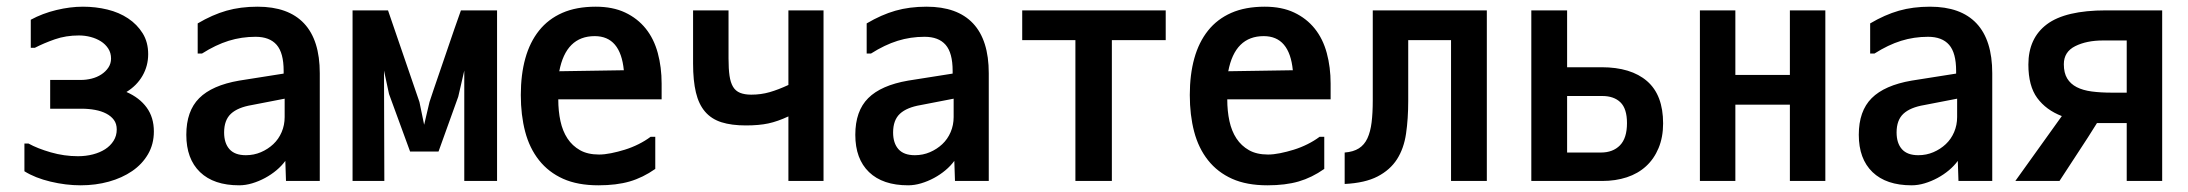

<svg xmlns="http://www.w3.org/2000/svg" viewBox="-20 -557 6540 574"><path d="M440 -164Q440 -126 422.5 -96Q405 -66 375 -45.5Q345 -25 305.5 -14Q266 -3 221 -3Q177 -3 131 -14Q85 -25 53 -45V-128H65Q92 -113 132 -101.5Q172 -90 213 -90Q237 -90 258 -95.5Q279 -101 294.5 -111Q310 -121 319.5 -136Q329 -151 329 -170Q329 -187 320.5 -198.5Q312 -210 297.5 -217.5Q283 -225 264 -228.5Q245 -232 224 -232H130V-318H222Q238 -318 254 -322Q270 -326 283 -334.5Q296 -343 304 -355Q312 -367 312 -382Q312 -399 303.5 -412Q295 -425 281.5 -433.5Q268 -442 251 -446.5Q234 -451 216 -451Q177 -451 144 -439.5Q111 -428 84 -414H72V-498Q107 -517 148.5 -527Q190 -537 228 -537Q266 -537 301 -528.5Q336 -520 363 -502Q390 -484 406.5 -457.5Q423 -431 423 -395Q423 -360 406 -330.5Q389 -301 358 -282Q397 -265 418.5 -235.5Q440 -206 440 -164Z M831 -262 733 -243Q691 -236 670.5 -217Q650 -198 650 -161Q650 -129 666 -111Q682 -93 715 -93Q739 -93 760 -102Q781 -111 797 -126Q813 -141 822 -162Q831 -183 831 -207ZM571 -397V-487Q615 -513 657 -525Q699 -537 750 -537Q842 -537 889 -487Q936 -437 936 -338V-16H835L833 -76Q822 -61 806.5 -48Q791 -35 772.5 -25Q754 -15 734 -9Q714 -3 695 -3Q619 -3 578 -42.5Q537 -82 537 -154Q537 -225 575.5 -263.5Q614 -302 695 -316L828 -337V-345Q828 -399 807 -423Q786 -447 744 -447Q702 -447 663.5 -435Q625 -423 584 -397Z M1368 -16V-346L1350 -268L1291 -104H1206L1143 -276L1128 -346L1129 -16H1034V-526H1140L1234 -252L1248 -184L1264 -252Q1269 -267 1276.5 -289.5Q1284 -312 1295.5 -345Q1307 -378 1322 -422.5Q1337 -467 1358 -526H1466V-16Z M1758 -449Q1672 -449 1652 -344L1845 -347Q1835 -449 1758 -449ZM1761 -537Q1812 -537 1849 -519.5Q1886 -502 1910.5 -471.5Q1935 -441 1946.5 -398.5Q1958 -356 1958 -307V-260H1649Q1649 -225 1655.5 -195Q1662 -165 1676.5 -143Q1691 -121 1714 -108Q1737 -95 1771 -95Q1787 -95 1807 -99Q1827 -103 1848 -109.5Q1869 -116 1889 -126Q1909 -136 1925 -148H1939V-52Q1902 -26 1862.5 -14.5Q1823 -3 1769 -3Q1707 -3 1663.5 -22.5Q1620 -42 1591.5 -78Q1563 -114 1550 -163.5Q1537 -213 1537 -273Q1537 -334 1550.5 -382.5Q1564 -431 1591.5 -465.5Q1619 -500 1661 -518.5Q1703 -537 1761 -537Z M2442 -526V-16H2337V-209Q2305 -194 2277 -188Q2249 -182 2210 -182Q2167 -182 2137 -191.5Q2107 -201 2088 -223Q2069 -245 2060.5 -280.5Q2052 -316 2052 -367V-526H2158V-382Q2158 -351 2161 -330.5Q2164 -310 2171.5 -297.5Q2179 -285 2192.5 -279.5Q2206 -274 2226 -274Q2255 -274 2281 -281.5Q2307 -289 2337 -303V-526Z M2831 -262 2733 -243Q2691 -236 2670.5 -217Q2650 -198 2650 -161Q2650 -129 2666 -111Q2682 -93 2715 -93Q2739 -93 2760 -102Q2781 -111 2797 -126Q2813 -141 2822 -162Q2831 -183 2831 -207ZM2571 -397V-487Q2615 -513 2657 -525Q2699 -537 2750 -537Q2842 -537 2889 -487Q2936 -437 2936 -338V-16H2835L2833 -76Q2822 -61 2806.5 -48Q2791 -35 2772.5 -25Q2754 -15 2734 -9Q2714 -3 2695 -3Q2619 -3 2578 -42.5Q2537 -82 2537 -154Q2537 -225 2575.5 -263.5Q2614 -302 2695 -316L2828 -337V-345Q2828 -399 2807 -423Q2786 -447 2744 -447Q2702 -447 2663.5 -435Q2625 -423 2584 -397Z M3195 -16V-437H3036V-526H3465V-437H3304V-16Z M3758 -449Q3672 -449 3652 -344L3845 -347Q3835 -449 3758 -449ZM3761 -537Q3812 -537 3849 -519.5Q3886 -502 3910.5 -471.5Q3935 -441 3946.5 -398.5Q3958 -356 3958 -307V-260H3649Q3649 -225 3655.5 -195Q3662 -165 3676.5 -143Q3691 -121 3714 -108Q3737 -95 3771 -95Q3787 -95 3807 -99Q3827 -103 3848 -109.5Q3869 -116 3889 -126Q3909 -136 3925 -148H3939V-52Q3902 -26 3862.5 -14.5Q3823 -3 3769 -3Q3707 -3 3663.5 -22.5Q3620 -42 3591.5 -78Q3563 -114 3550 -163.5Q3537 -213 3537 -273Q3537 -334 3550.5 -382.5Q3564 -431 3591.5 -465.5Q3619 -500 3661 -518.5Q3703 -537 3761 -537Z M4000 -101Q4026 -103 4042.5 -113.5Q4059 -124 4068 -143.5Q4077 -163 4080.5 -191Q4084 -219 4084 -257V-526H4425V-16H4318V-437H4190V-255Q4190 -202 4183.5 -157.5Q4177 -113 4156.5 -81Q4136 -49 4098.5 -29.5Q4061 -10 4000 -7Z M4558 -526H4665V-356H4768Q4856 -356 4904 -314.5Q4952 -273 4952 -188Q4952 -147 4938.5 -114.5Q4925 -82 4901 -60Q4877 -38 4843.5 -27Q4810 -16 4770 -16H4558ZM4766 -101Q4802 -101 4823 -122.5Q4844 -144 4844 -189Q4844 -232 4824.5 -251Q4805 -270 4770 -270H4665V-101Z M5437 -526V-16H5331V-244H5168V-16H5062V-526H5168V-333H5331V-526Z M5831 -262 5733 -243Q5691 -236 5670.5 -217Q5650 -198 5650 -161Q5650 -129 5666 -111Q5682 -93 5715 -93Q5739 -93 5760 -102Q5781 -111 5797 -126Q5813 -141 5822 -162Q5831 -183 5831 -207ZM5571 -397V-487Q5615 -513 5657 -525Q5699 -537 5750 -537Q5842 -537 5889 -487Q5936 -437 5936 -338V-16H5835L5833 -76Q5822 -61 5806.5 -48Q5791 -35 5772.5 -25Q5754 -15 5734 -9Q5714 -3 5695 -3Q5619 -3 5578 -42.5Q5537 -82 5537 -154Q5537 -225 5575.5 -263.5Q5614 -302 5695 -316L5828 -337V-345Q5828 -399 5807 -423Q5786 -447 5744 -447Q5702 -447 5663.5 -435Q5625 -423 5584 -397Z M6144 -210Q6097 -228 6070.5 -264Q6044 -300 6044 -364Q6044 -443 6099.5 -484.5Q6155 -526 6276 -526H6444V-16H6338V-189H6249Q6223 -147 6193.5 -102.5Q6164 -58 6137 -16H6005ZM6150 -365Q6150 -339 6160 -322.5Q6170 -306 6188.5 -296.5Q6207 -287 6233.5 -283.5Q6260 -280 6294 -280H6338V-436H6267Q6218 -436 6184 -419Q6150 -402 6150 -365Z"/></svg>

Font: D2Coding ligature
Style: Bold
Weight: 700
Monospace: yes
Designer: Yong-Rak Park; Jeong-Hwan Yoon; Sang-Min Lee;
Foundry: NHN Corporation
Version: Version 1.3.2; Build 20180524